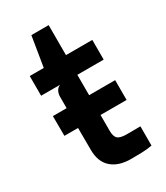

<svg xmlns="http://www.w3.org/2000/svg" viewBox="-178 -780 750 865"><g transform="rotate(-30 197.0 -348.0)"><path d="M33.5 -234.5 33 -337.5H104.5V-397Q104.5 -413 111.8 -426Q119 -439 132 -443.5H33V-546H106L131.5 -702H221.5V-546H358.5V-443.5H221.5V-337.5H357V-234.5H221.5V-152Q221.5 -122.5 234 -111.2Q246.5 -100 281.5 -100Q322 -100 351.5 -100.5V-0.5Q325.5 4.5 297.5 5.2Q269.5 6 242 6Q177.5 6 141.2 -26.2Q105 -58.5 105 -120.5L104.5 -234.5Z"/></g></svg>

Font: Spline Sans Medium
Style: Regular
Weight: 500
Designer: Eben Sorkin, Mirko Velimirovic
Foundry: Sorkin Type
Version: Version 1.000; ttfautohint (v1.8.3)